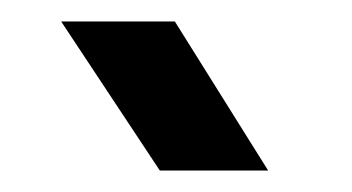

<svg xmlns="http://www.w3.org/2000/svg" viewBox="-20 -799 328 179"><path d="M129 -640 37 -779H143L230 -640Z"/></svg>

Font: Big Shoulders Stencil Text Thin Black
Style: Regular
Weight: 900
Version: Version 2.001